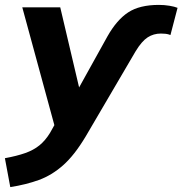

<svg xmlns="http://www.w3.org/2000/svg" viewBox="-61 -537 745 784"><path d="M-19 227 -41 109Q8 100 42 88Q76 76 100 56.5Q124 37 143 6L161 -26L30 -507H185L262 -180L378 -389Q416 -456 462.5 -486.5Q509 -517 588 -517Q610 -517 631 -513.5Q652 -510 664 -505L635 -394Q625 -398 615.5 -399Q606 -400 596 -400Q566 -400 542 -384.5Q518 -369 493 -328L289 20Q243 97 196.5 138Q150 179 97.5 198Q45 217 -19 227Z"/></svg>

Font: Mulish ExtraBold
Style: Italic
Weight: 800
Italic angle: -9°
Designer: Vernon Adams
Foundry: Vernon Adams
Version: Version 3.603; ttfautohint (v1.8.3)